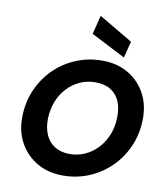

<svg xmlns="http://www.w3.org/2000/svg" viewBox="-103 -1061 1007 1158"><g transform="rotate(10 400.5 -482.0)"><path d="M360 12Q269 12 200.5 -28.5Q132 -69 94 -139.5Q56 -210 59 -301Q61 -387 94 -462Q127 -537 183.5 -593Q240 -649 315.5 -680.5Q391 -712 476 -712Q568 -712 636.5 -671.5Q705 -631 742.5 -560.5Q780 -490 777 -399Q775 -313 742 -238Q709 -163 652 -107Q595 -51 520.5 -19.5Q446 12 360 12ZM378 -123Q429 -123 472.5 -143Q516 -163 549.5 -199Q583 -235 602.5 -283.5Q622 -332 623 -388Q625 -445 607 -487.5Q589 -530 551.5 -553Q514 -576 458 -576Q408 -576 364.5 -556.5Q321 -537 287 -501Q253 -465 234 -417Q215 -369 213 -312Q212 -255 230.5 -212.5Q249 -170 287 -146.5Q325 -123 378 -123ZM600 -753 390 -861 419 -976 626 -854Z"/></g></svg>

Font: DM Sans 18pt Black
Style: Italic
Weight: 900
Italic angle: -10°
Designer: Colophon Foundry, Jonny Pinhorn
Foundry: Colophon Foundry
Version: Version 4.004;gftools[0.9.30]